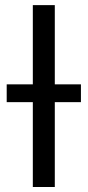

<svg xmlns="http://www.w3.org/2000/svg" viewBox="-20 -748 351 768"><path d="M199.2 0H111.3V-727.5H199.2ZM6.8 -410.6H303.7V-339.4H6.8Z"/></svg>

Font: Intratopia Thin
Style: Regular
Weight: 100
Designer: Rasmus Andersson
Foundry: rsms
Version: Version 3.000;Glyphs 3.2.3 (3260)